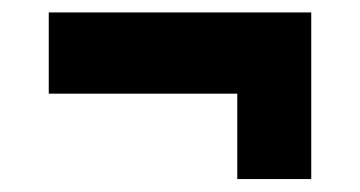

<svg xmlns="http://www.w3.org/2000/svg" viewBox="-20 -396 570 304"><path d="M355.7 -112.5V-247.7H472.8V-112.5ZM57.2 -376.3H472.8V-247.7H57.2Z"/></svg>

Font: Changa
Style: Regular
Weight: 400
Designer: Eduardo Rodriguez Tunni
Foundry: Eduardo Rodriguez Tunni
Version: Version 3.003